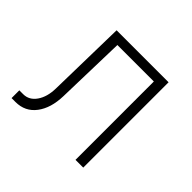

<svg xmlns="http://www.w3.org/2000/svg" viewBox="-137 -709 875 875"><g transform="rotate(45 300.0 -271.5)"><path d="M35 7V-43H60Q98 -43 122 -77.5Q146 -112 147 -167L155 -550H490V0H440V-505H205L196 -167Q194 -88 158 -40.5Q122 7 60 7Z"/></g></svg>

Font: NKDuy Mono Thin
Style: Regular
Weight: 100
Monospace: yes
Designer: NKDuy
Foundry: NKDuy
Version: Version 2.251; ttfautohint (v1.8.4.7-5d5b)